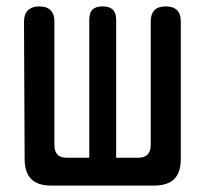

<svg xmlns="http://www.w3.org/2000/svg" viewBox="-20 -580 640 600"><path d="M141 0Q98 0 77.5 -20.5Q57 -41 57 -84L55 -512Q55 -536 67.5 -548Q80 -560 103 -560Q126 -560 138 -548Q150 -536 150 -513V-127Q150 -107 159.5 -97Q169 -87 189 -87H259V-518Q259 -540 269 -550Q279 -560 301 -560Q322 -560 332.5 -550Q343 -540 343 -518V-87H412Q431 -87 441 -97Q451 -107 451 -127V-513Q451 -536 462.5 -548Q474 -560 498 -560Q521 -560 533 -548.5Q545 -537 545 -513V-84Q545 -41 524.5 -20.5Q504 0 460 0Z"/></svg>

Font: Maple Mono Normal NL Medium
Style: Regular
Weight: 500
Monospace: yes
Designer: subframe7536
Version: Version 7.000